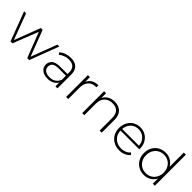

<svg xmlns="http://www.w3.org/2000/svg" viewBox="259 -1990 3243 3243"><g transform="rotate(45 1880.0 -369.0)"><path d="M10 -522H58L232 -56L410 -522H453L630 -57L806 -522H852L654 0H607L431 -453L254 0H208Z M1281 -93Q1256 -47 1208 -21.5Q1160 4 1093 4Q1006 4 955.5 -37Q905 -78 905 -145Q905 -210 951.5 -250.5Q998 -291 1100 -291H1279V-333Q1279 -406 1239.5 -444Q1200 -482 1124 -482Q1072 -482 1024.5 -464Q977 -446 944 -416L919 -452Q958 -487 1013 -506.5Q1068 -526 1128 -526Q1225 -526 1277 -476.5Q1329 -427 1329 -331V0H1281ZM1100 -37Q1165 -37 1210.5 -67Q1256 -97 1279 -154V-252H1101Q1024 -252 989.5 -224Q955 -196 955 -147Q955 -96 993 -66.5Q1031 -37 1100 -37Z M1535 -522H1583V-408Q1607 -465 1658 -495.5Q1709 -526 1782 -526V-477L1770 -478Q1683 -478 1634 -423.5Q1585 -369 1585 -272V0H1535Z M2387 -305V0H2337V-301Q2337 -389 2292.5 -435Q2248 -481 2168 -481Q2076 -481 2023 -426Q1970 -371 1970 -278V0H1920V-522H1968V-409Q1995 -464 2048.5 -495Q2102 -526 2175 -526Q2273 -526 2330 -469Q2387 -412 2387 -305Z M2537 -261Q2537 -337 2569.5 -397.5Q2602 -458 2659 -492Q2716 -526 2787 -526Q2858 -526 2914.5 -492.5Q2971 -459 3003.5 -399Q3036 -339 3036 -263L3035 -249H2586Q2588 -188 2617 -140.5Q2646 -93 2695.5 -67Q2745 -41 2807 -41Q2858 -41 2901.5 -59.5Q2945 -78 2974 -114L3003 -81Q2969 -40 2917.5 -18Q2866 4 2806 4Q2728 4 2667 -30Q2606 -64 2571.5 -124Q2537 -184 2537 -261ZM2987 -288Q2984 -344 2957 -388Q2930 -432 2886 -457Q2842 -482 2787 -482Q2732 -482 2688 -457.5Q2644 -433 2617.5 -388.5Q2591 -344 2587 -288Z M3134 -261Q3134 -338 3167.5 -398.5Q3201 -459 3260 -492.5Q3319 -526 3392 -526Q3462 -526 3517.5 -493Q3573 -460 3605 -401V-742H3655V0H3606V-123Q3575 -62 3519 -29Q3463 4 3392 4Q3319 4 3260 -30Q3201 -64 3167.5 -124Q3134 -184 3134 -261ZM3605 -261Q3605 -325 3577.5 -375Q3550 -425 3502.5 -453Q3455 -481 3395 -481Q3335 -481 3287.5 -453Q3240 -425 3212.5 -375Q3185 -325 3185 -261Q3185 -197 3212.5 -147Q3240 -97 3287.5 -69Q3335 -41 3395 -41Q3455 -41 3502.5 -69Q3550 -97 3577.5 -147Q3605 -197 3605 -261Z"/></g></svg>

Font: Goldbeck Next Light
Style: Regular
Weight: 300
Designer: Julieta Ulanovsky
Foundry: Julieta Ulanovsky
Version: Version 7.200